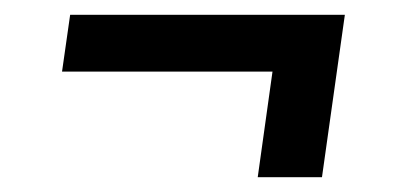

<svg xmlns="http://www.w3.org/2000/svg" viewBox="-20 -381 534 260"><path d="M416 -141H329L349 -284H64L75 -361H447Z"/></svg>

Font: FiraGO
Style: Italic
Weight: 400
Italic angle: -8°
Designer: bBox Type GmbH
Foundry: bBox Type GmbH
Version: Version 1.001